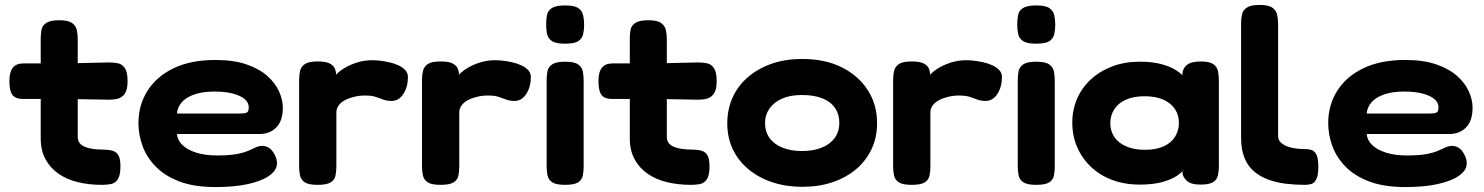

<svg xmlns="http://www.w3.org/2000/svg" viewBox="-20 -740 6012 778"><path d="M393 9Q340 9 295 -2Q250 -13 216.5 -36.5Q183 -60 164 -95.5Q145 -131 145 -179V-585Q145 -605 148.5 -621Q152 -637 168 -647.5Q184 -658 220 -658Q256 -658 271.5 -647Q287 -636 291 -619Q295 -602 295 -582V-185Q295 -170 303 -160Q311 -150 325 -144.5Q339 -139 356.5 -136.5Q374 -134 393 -134Q416 -134 433 -130Q450 -126 459 -112Q468 -98 468 -65Q468 -29 457 -13Q446 3 428.5 6Q411 9 393 9ZM74 -483H246L422 -487Q441 -487 458 -483.5Q475 -480 486 -464Q497 -448 497 -411Q497 -377 486 -361Q475 -345 458.5 -340.5Q442 -336 422 -336L254 -339H70Q41 -340 29.5 -356.5Q18 -373 18 -412Q18 -448 32 -465.5Q46 -483 74 -483Z M854 18Q767 18 707.5 -4.5Q648 -27 611 -65Q574 -103 557.5 -149Q541 -195 541 -241Q541 -314 577.5 -372Q614 -430 683.5 -463.5Q753 -497 853 -497Q927 -497 979 -479Q1031 -461 1063.5 -432Q1096 -403 1111 -369Q1126 -335 1126 -304Q1126 -250 1099.5 -223.5Q1073 -197 1032 -197H697Q699 -172 719 -152.5Q739 -133 775 -121.5Q811 -110 862 -110Q899 -110 925 -113.5Q951 -117 968 -122.5Q985 -128 997 -134Q1009 -140 1019 -144Q1029 -148 1041 -149Q1056 -149 1069 -141.5Q1082 -134 1092 -115Q1099 -102 1101 -92Q1103 -82 1102 -73Q1100 -48 1069.5 -27Q1039 -6 984 6Q929 18 854 18ZM697 -280H954Q970 -280 979 -283.5Q988 -287 988 -305Q988 -324 972 -338Q956 -352 925 -360.5Q894 -369 849 -369Q800 -369 766.5 -357Q733 -345 716 -325Q699 -305 697 -280Z M1267 9Q1230 9 1214.5 -1.5Q1199 -12 1195.5 -30Q1192 -48 1192 -67V-416Q1192 -436 1196 -453Q1200 -470 1215.5 -480.5Q1231 -491 1268 -491Q1303 -491 1318.5 -481.5Q1334 -472 1338 -459.5Q1342 -447 1342 -438L1330 -420Q1334 -430 1347.5 -443Q1361 -456 1382.5 -468Q1404 -480 1431 -488Q1458 -496 1489 -496Q1502 -496 1520 -494Q1538 -492 1558 -487.5Q1578 -483 1595 -475Q1612 -467 1622.5 -455.5Q1633 -444 1633 -428Q1633 -388 1614.5 -359.5Q1596 -331 1567 -331Q1550 -331 1539 -334.5Q1528 -338 1518 -342Q1508 -346 1495 -349.5Q1482 -353 1460 -353Q1437 -353 1416 -348Q1395 -343 1378.5 -334.5Q1362 -326 1352.5 -313Q1343 -300 1343 -285V-65Q1343 -46 1339.5 -28.5Q1336 -11 1320 -1Q1304 9 1267 9Z M1765 9Q1728 9 1712.5 -1.5Q1697 -12 1693.5 -30Q1690 -48 1690 -67V-416Q1690 -436 1694 -453Q1698 -470 1713.5 -480.5Q1729 -491 1766 -491Q1801 -491 1816.5 -481.5Q1832 -472 1836 -459.5Q1840 -447 1840 -438L1828 -420Q1832 -430 1845.5 -443Q1859 -456 1880.5 -468Q1902 -480 1929 -488Q1956 -496 1987 -496Q2000 -496 2018 -494Q2036 -492 2056 -487.5Q2076 -483 2093 -475Q2110 -467 2120.5 -455.5Q2131 -444 2131 -428Q2131 -388 2112.5 -359.5Q2094 -331 2065 -331Q2048 -331 2037 -334.5Q2026 -338 2016 -342Q2006 -346 1993 -349.5Q1980 -353 1958 -353Q1935 -353 1914 -348Q1893 -343 1876.5 -334.5Q1860 -326 1850.5 -313Q1841 -300 1841 -285V-65Q1841 -46 1837.5 -28.5Q1834 -11 1818 -1Q1802 9 1765 9Z M2269 9Q2233 9 2217.5 -1.5Q2202 -12 2198.5 -29.5Q2195 -47 2195 -66V-415Q2195 -435 2198.5 -452Q2202 -469 2218 -479.5Q2234 -490 2270 -490Q2307 -490 2322.5 -479Q2338 -468 2341.5 -451Q2345 -434 2345 -413V-65Q2345 -46 2341.5 -28.5Q2338 -11 2322.5 -1Q2307 9 2269 9ZM2269 -563Q2232 -563 2216 -574Q2200 -585 2196.5 -603Q2193 -621 2193 -641Q2193 -662 2196.5 -679.5Q2200 -697 2216.5 -707.5Q2233 -718 2270 -718Q2308 -718 2323.5 -707Q2339 -696 2343 -678Q2347 -660 2347 -640Q2347 -620 2343 -602Q2339 -584 2323.5 -573.5Q2308 -563 2269 -563Z M2780 9Q2727 9 2682 -2Q2637 -13 2603.5 -36.5Q2570 -60 2551 -95.5Q2532 -131 2532 -179V-585Q2532 -605 2535.5 -621Q2539 -637 2555 -647.5Q2571 -658 2607 -658Q2643 -658 2658.5 -647Q2674 -636 2678 -619Q2682 -602 2682 -582V-185Q2682 -170 2690 -160Q2698 -150 2712 -144.5Q2726 -139 2743.5 -136.5Q2761 -134 2780 -134Q2803 -134 2820 -130Q2837 -126 2846 -112Q2855 -98 2855 -65Q2855 -29 2844 -13Q2833 3 2815.5 6Q2798 9 2780 9ZM2461 -483H2633L2809 -487Q2828 -487 2845 -483.5Q2862 -480 2873 -464Q2884 -448 2884 -411Q2884 -377 2873 -361Q2862 -345 2845.5 -340.5Q2829 -336 2809 -336L2641 -339H2457Q2428 -340 2416.5 -356.5Q2405 -373 2405 -412Q2405 -448 2419 -465.5Q2433 -483 2461 -483Z M3231 17Q3165 17 3109.5 -1.5Q3054 -20 3012.5 -54.5Q2971 -89 2949 -136Q2927 -183 2927 -240Q2927 -296 2948 -343.5Q2969 -391 3009 -426Q3049 -461 3104.5 -481Q3160 -501 3230 -501Q3324 -501 3391.5 -467Q3459 -433 3496.5 -374.5Q3534 -316 3534 -241Q3534 -183 3511.5 -135.5Q3489 -88 3448.5 -54Q3408 -20 3353 -1.5Q3298 17 3231 17ZM3230 -128Q3275 -128 3309 -141.5Q3343 -155 3362 -180.5Q3381 -206 3381 -243Q3381 -277 3363.5 -302.5Q3346 -328 3312.5 -341.5Q3279 -355 3229 -355Q3181 -355 3148 -340Q3115 -325 3097.5 -299.5Q3080 -274 3080 -242Q3080 -206 3098.5 -180.5Q3117 -155 3151 -141.5Q3185 -128 3230 -128Z M3674 9Q3637 9 3621.5 -1.5Q3606 -12 3602.5 -30Q3599 -48 3599 -67V-416Q3599 -436 3603 -453Q3607 -470 3622.5 -480.5Q3638 -491 3675 -491Q3710 -491 3725.5 -481.5Q3741 -472 3745 -459.5Q3749 -447 3749 -438L3737 -420Q3741 -430 3754.5 -443Q3768 -456 3789.5 -468Q3811 -480 3838 -488Q3865 -496 3896 -496Q3909 -496 3927 -494Q3945 -492 3965 -487.5Q3985 -483 4002 -475Q4019 -467 4029.5 -455.5Q4040 -444 4040 -428Q4040 -388 4021.5 -359.5Q4003 -331 3974 -331Q3957 -331 3946 -334.5Q3935 -338 3925 -342Q3915 -346 3902 -349.5Q3889 -353 3867 -353Q3844 -353 3823 -348Q3802 -343 3785.5 -334.5Q3769 -326 3759.5 -313Q3750 -300 3750 -285V-65Q3750 -46 3746.5 -28.5Q3743 -11 3727 -1Q3711 9 3674 9Z M4178 9Q4142 9 4126.5 -1.5Q4111 -12 4107.5 -29.5Q4104 -47 4104 -66V-415Q4104 -435 4107.5 -452Q4111 -469 4127 -479.5Q4143 -490 4179 -490Q4216 -490 4231.5 -479Q4247 -468 4250.5 -451Q4254 -434 4254 -413V-65Q4254 -46 4250.5 -28.5Q4247 -11 4231.5 -1Q4216 9 4178 9ZM4178 -563Q4141 -563 4125 -574Q4109 -585 4105.5 -603Q4102 -621 4102 -641Q4102 -662 4105.5 -679.5Q4109 -697 4125.5 -707.5Q4142 -718 4179 -718Q4217 -718 4232.5 -707Q4248 -696 4252 -678Q4256 -660 4256 -640Q4256 -620 4252 -602Q4248 -584 4232.5 -573.5Q4217 -563 4178 -563Z M4844 8Q4806 8 4789 -7.5Q4772 -23 4771 -43L4783 -61Q4774 -45 4751 -29Q4728 -13 4690 -2.5Q4652 8 4599 8Q4537 8 4486.5 -11Q4436 -30 4400 -64.5Q4364 -99 4344.5 -144.5Q4325 -190 4325 -243Q4325 -295 4344.5 -340Q4364 -385 4400.5 -418.5Q4437 -452 4487 -471Q4537 -490 4599 -490Q4650 -490 4686.5 -480Q4723 -470 4747 -454.5Q4771 -439 4782 -422L4771 -436Q4771 -461 4788.5 -476Q4806 -491 4845 -491Q4881 -491 4896.5 -480Q4912 -469 4915.5 -451Q4919 -433 4919 -413V-68Q4919 -49 4915.5 -31Q4912 -13 4896.5 -2.5Q4881 8 4844 8ZM4620 -133Q4665 -133 4695.5 -147Q4726 -161 4741.5 -186Q4757 -211 4757 -242Q4757 -274 4741 -298Q4725 -322 4694.5 -336Q4664 -350 4618 -350Q4573 -350 4542 -336Q4511 -322 4495 -297Q4479 -272 4479 -240Q4479 -210 4495 -185.5Q4511 -161 4543 -147Q4575 -133 4620 -133Z M5267 9Q5228 9 5190.5 4.5Q5153 0 5120 -12Q5087 -24 5062 -45Q5037 -66 5023 -99.5Q5009 -133 5009 -182V-644Q5009 -664 5012.5 -681Q5016 -698 5032 -709Q5048 -720 5084 -720Q5120 -720 5135.5 -709Q5151 -698 5155 -681Q5159 -664 5159 -644V-189Q5159 -173 5170 -162.5Q5181 -152 5198 -146Q5215 -140 5233.5 -138Q5252 -136 5267 -136Q5280 -136 5292.5 -133Q5305 -130 5313.5 -115Q5322 -100 5322 -65Q5322 -29 5313.5 -13Q5305 3 5292 6Q5279 9 5267 9Z M5675 18Q5588 18 5528.5 -4.5Q5469 -27 5432 -65Q5395 -103 5378.5 -149Q5362 -195 5362 -241Q5362 -314 5398.5 -372Q5435 -430 5504.5 -463.5Q5574 -497 5674 -497Q5748 -497 5800 -479Q5852 -461 5884.5 -432Q5917 -403 5932 -369Q5947 -335 5947 -304Q5947 -250 5920.5 -223.5Q5894 -197 5853 -197H5518Q5520 -172 5540 -152.5Q5560 -133 5596 -121.5Q5632 -110 5683 -110Q5720 -110 5746 -113.5Q5772 -117 5789 -122.5Q5806 -128 5818 -134Q5830 -140 5840 -144Q5850 -148 5862 -149Q5877 -149 5890 -141.5Q5903 -134 5913 -115Q5920 -102 5922 -92Q5924 -82 5923 -73Q5921 -48 5890.5 -27Q5860 -6 5805 6Q5750 18 5675 18ZM5518 -280H5775Q5791 -280 5800 -283.5Q5809 -287 5809 -305Q5809 -324 5793 -338Q5777 -352 5746 -360.5Q5715 -369 5670 -369Q5621 -369 5587.5 -357Q5554 -345 5537 -325Q5520 -305 5518 -280Z"/></svg>

Font: Fredoka SemiExpanded SemiBold
Style: Regular
Weight: 600
Width: 6
Designer: Ben Nathan
Foundry: Milena B. Brandão, Ben Nathan
Version: Version 2.001